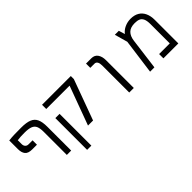

<svg xmlns="http://www.w3.org/2000/svg" viewBox="54 -1397 2292 2292"><g transform="rotate(-45 1200.0 -251.5)"><path d="M529.5 0V-402Q529.5 -483.5 508.2 -529.5Q487 -575.5 437.8 -595.8Q388.5 -616 300 -616Q237 -616 187.5 -614.8Q138 -613.5 92 -608V-462Q92 -403 118 -370.8Q144 -338.5 210 -338.5H290V-412.5H221Q197 -412.5 181.5 -428.8Q166 -445 166 -473.5V-538Q195 -542 219.8 -543.5Q244.5 -545 286 -545Q354.5 -545 390.8 -530.5Q427 -516 441.5 -483Q456 -450 456 -390V0Z M1064 -561.5H670V-632.5H1155.5V-581L968 -69H882.5ZM670 -408H741.5V128.5H670Z M1459 -537H1389V-609H1477.5Q1532.5 -609 1559.5 -570Q1586.5 -531 1586.5 -468.5V0H1509.5V-457.5Q1509.5 -495 1496.8 -516Q1484 -537 1459 -537Z M2338.5 -398V0H2086.5V-72.5H2266.5V-398Q2266.5 -456.5 2251.8 -487.2Q2237 -518 2210.2 -529Q2183.5 -540 2141 -540Q2068.5 -540 2031.8 -503.8Q1995 -467.5 1986 -398L1934.5 0H1861.5L1921.5 -445L1875.5 -609H1942.5L1966.5 -530.5Q1995.5 -569 2043 -590.5Q2090.5 -612 2143.5 -612Q2206.5 -612 2250.2 -586Q2294 -560 2316.2 -511.8Q2338.5 -463.5 2338.5 -398Z"/></g></svg>

Font: JuliaMono Light
Style: Regular
Weight: 300
Monospace: yes
Designer: cormullion
Foundry: corm
Version: Version 0.054; ttfautohint (v1.8.4)